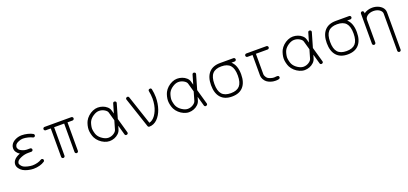

<svg xmlns="http://www.w3.org/2000/svg" viewBox="30 -1605 6161 2902"><g transform="rotate(-20 3111.0 -154.5)"><path d="M130.6 -396.2Q130.6 -422.9 142.1 -446.3Q153.6 -469.7 172.6 -486.3Q191.7 -502.9 216.1 -514.9Q240.5 -526.9 266.8 -532.7Q293.2 -538.6 319.1 -538.6Q364 -538.6 413.7 -526.5Q463.4 -514.4 494.9 -495.4Q504.2 -489.7 506.8 -478.6Q509.5 -467.5 503.9 -458.3Q498.3 -449 487.2 -446.4Q476.1 -443.8 466.8 -449.5Q444.8 -462.6 399.8 -473.6Q354.7 -484.6 319.1 -484.6Q287.1 -484.6 250.7 -469.6Q214.4 -454.6 200.2 -437Q194.8 -430.4 189.7 -416.7Q184.6 -403.1 184.6 -396.2Q184.6 -389.4 189.7 -375.7Q194.8 -362.1 200.2 -355.5Q214.4 -337.9 250.7 -322.8Q287.1 -307.6 319.1 -307.6H373Q384 -307.6 392 -299.7Q399.9 -291.7 399.9 -280.8Q399.9 -269.8 392 -261.8Q384 -253.9 373 -253.9H319.1Q266.1 -253.9 212.8 -232.8Q159.4 -211.7 142.1 -187Q138.2 -181.6 134.4 -170.2Q130.6 -158.7 130.6 -153.8Q130.6 -141.8 145.4 -120.6Q160.2 -99.4 180.4 -87.4Q202.1 -74.7 244.4 -64.3Q286.6 -54 319.1 -54Q360.8 -54 400.4 -64.5Q439.9 -75 465.8 -92.3Q474.9 -98.4 486 -96.2Q497.1 -94 503.2 -85Q509.3 -75.9 507.1 -64.8Q504.9 -53.7 495.8 -47.6Q462.6 -25.4 416.6 -12.7Q370.6 0 319.1 0Q277.6 0 230.7 -11.5Q183.8 -22.9 153.3 -41Q121.1 -59.8 99 -91.1Q76.9 -122.3 76.9 -153.8Q76.9 -187.7 98.1 -218Q113.3 -239.5 139.8 -257.1Q166.3 -274.7 200 -286.9Q170.2 -304.4 150.4 -332.8Q130.6 -361.1 130.6 -396.2Z M688.2 -538.6H1119.1Q1130.1 -538.6 1138.1 -530.5Q1146 -522.5 1146 -511.5Q1146 -500.5 1138.1 -492.6Q1130.1 -484.6 1119.1 -484.6H1038.3V-26.9Q1038.3 -15.9 1030.4 -7.9Q1022.5 0 1011.5 0Q1000.5 0 992.4 -7.9Q984.4 -15.9 984.4 -26.9V-484.6H823V-26.9Q823 -15.9 814.9 -7.9Q806.9 0 795.9 0Q784.9 0 777 -7.9Q769 -15.9 769 -26.9V-484.6H688.2Q677.2 -484.6 669.3 -492.6Q661.4 -500.5 661.4 -511.5Q661.4 -522.5 669.3 -530.5Q677.2 -538.6 688.2 -538.6Z M1542 -54Q1587.2 -54 1626.1 -78.4Q1665 -102.8 1673.8 -133.1L1713.9 -272.2L1674.6 -411.6Q1667 -438.5 1627.9 -461.5Q1588.9 -484.6 1542 -484.6Q1499.5 -484.6 1450.6 -452.9Q1401.6 -421.1 1379.4 -378.2Q1369.4 -358.9 1361.5 -325.3Q1353.5 -291.7 1353.5 -269.3Q1353.5 -246.8 1361.5 -213.3Q1369.4 -179.7 1379.4 -160.4Q1401.6 -117.4 1450.6 -85.7Q1499.5 -54 1542 -54ZM1785.4 -519Q1788.1 -528.6 1795.3 -533.4Q1802.5 -538.3 1810.5 -537.7Q1818.6 -537.1 1825.8 -533.4Q1833 -529.8 1836.4 -521.7Q1839.8 -513.7 1837.2 -504.2L1770 -272L1837.2 -34.2Q1839.8 -24.7 1836.4 -16.7Q1833 -8.8 1825.8 -5.1Q1818.6 -1.5 1810.5 -0.7Q1802.5 0 1795.3 -5Q1788.1 -10 1785.4 -19.5L1741.7 -174.3L1725.3 -118.2Q1715.6 -84 1687 -56.6Q1658.4 -29.3 1620.2 -14.6Q1582 0 1542 0Q1502.2 0 1460.6 -18.1Q1418.9 -36.1 1384.9 -67.1Q1350.8 -98.1 1331.5 -135.7Q1317.6 -163.1 1308.7 -200.6Q1299.8 -238 1299.8 -269.3Q1299.8 -300.5 1308.7 -337.9Q1317.6 -375.2 1331.5 -402.6Q1350.8 -440.2 1384.9 -471.3Q1418.9 -502.4 1460.6 -520.5Q1502.2 -538.6 1542 -538.6Q1582.5 -538.6 1621 -525Q1659.4 -511.5 1688.2 -485.5Q1717 -459.5 1726.3 -426.3Q1729 -417 1734.3 -398.2Q1739.5 -379.4 1742.2 -369.9Z M2355.7 -505.6Q2353.5 -515.1 2357.4 -522.9Q2361.3 -530.8 2368.7 -534.1Q2376 -537.4 2384 -537.7Q2392.1 -538.1 2399 -532.7Q2406 -527.3 2408.2 -517.6Q2414.6 -490.2 2418.7 -452.1Q2422.9 -414.1 2422.9 -384.5Q2422.9 -334.7 2414.9 -286.4Q2407 -238 2392.3 -195.6Q2377.7 -153.1 2356 -117.1Q2334.2 -81.1 2307.9 -55.1Q2281.5 -29.1 2248.7 -14.5Q2215.8 0 2180.4 0Q2171.4 0 2164.6 -5.2Q2157.7 -10.5 2155 -18.3L1993.4 -502.9Q1990.2 -512.2 1993.4 -520.4Q1996.6 -528.6 2003.5 -532.6Q2010.5 -536.6 2018.6 -537.7Q2026.6 -538.8 2033.9 -534.1Q2041.3 -529.3 2044.4 -520L2199.2 -55.7Q2225.1 -60.8 2250 -78.7Q2274.9 -96.7 2296.3 -126.7Q2317.6 -156.7 2334 -195.2Q2350.3 -233.6 2359.6 -282.7Q2368.9 -331.8 2368.9 -384.5Q2368.9 -409.7 2365 -446.2Q2361.1 -482.7 2355.7 -505.6Z M2818.6 -54Q2863.8 -54 2902.7 -78.4Q2941.7 -102.8 2950.4 -133.1L2990.5 -272.2L2951.2 -411.6Q2943.6 -438.5 2904.5 -461.5Q2865.5 -484.6 2818.6 -484.6Q2776.1 -484.6 2727.2 -452.9Q2678.2 -421.1 2656 -378.2Q2646 -358.9 2638.1 -325.3Q2630.1 -291.7 2630.1 -269.3Q2630.1 -246.8 2638.1 -213.3Q2646 -179.7 2656 -160.4Q2678.2 -117.4 2727.2 -85.7Q2776.1 -54 2818.6 -54ZM3062 -519Q3064.7 -528.6 3071.9 -533.4Q3079.1 -538.3 3087.2 -537.7Q3095.2 -537.1 3102.4 -533.4Q3109.6 -529.8 3113 -521.7Q3116.5 -513.7 3113.8 -504.2L3046.6 -272L3113.8 -34.2Q3116.5 -24.7 3113 -16.7Q3109.6 -8.8 3102.4 -5.1Q3095.2 -1.5 3087.2 -0.7Q3079.1 0 3071.9 -5Q3064.7 -10 3062 -19.5L3018.3 -174.3L3002 -118.2Q2992.2 -84 2963.6 -56.6Q2935.1 -29.3 2896.9 -14.6Q2858.6 0 2818.6 0Q2778.8 0 2737.2 -18.1Q2695.6 -36.1 2661.5 -67.1Q2627.4 -98.1 2608.2 -135.7Q2594.2 -163.1 2585.3 -200.6Q2576.4 -238 2576.4 -269.3Q2576.4 -300.5 2585.3 -337.9Q2594.2 -375.2 2608.2 -402.6Q2627.4 -440.2 2661.5 -471.3Q2695.6 -502.4 2737.2 -520.5Q2778.8 -538.6 2818.6 -538.6Q2859.1 -538.6 2897.6 -525Q2936 -511.5 2964.8 -485.5Q2993.7 -459.5 3002.9 -426.3Q3005.6 -417 3010.9 -398.2Q3016.1 -379.4 3018.8 -369.9Z M3675 -484.6Q3753.2 -415.8 3753.2 -269.3Q3753.2 -139.6 3691.2 -69.8Q3629.2 0 3511 0Q3392.8 0 3330.7 -69.8Q3268.6 -139.6 3268.6 -269.3Q3268.6 -398.9 3330.7 -468.8Q3392.8 -538.6 3511 -538.6H3726.3Q3737.3 -538.6 3745.2 -530.5Q3753.2 -522.5 3753.2 -511.5Q3753.2 -500.5 3745.2 -492.6Q3737.3 -484.6 3726.3 -484.6ZM3368.2 -433.2Q3322.5 -381.8 3322.5 -269.3Q3322.5 -156.7 3368.2 -105.3Q3413.8 -54 3511 -54Q3608.2 -54 3653.8 -105.3Q3699.5 -156.7 3699.5 -269.3Q3699.5 -381.8 3653.8 -433.2Q3608.2 -484.6 3511 -484.6Q3413.8 -484.6 3368.2 -433.2Z M4203.1 -54Q4209.7 -54 4219.8 -54.9Q4230 -55.9 4237.5 -56.6Q4245.1 -57.4 4253.7 -57.1Q4262.2 -56.9 4267.9 -55.1Q4273.7 -53.2 4278.1 -48.2Q4282.5 -43.2 4283.7 -34.9Q4284.9 -26.6 4282.5 -20.3Q4280 -13.9 4273.2 -10.3Q4266.4 -6.6 4260 -4.4Q4253.7 -2.2 4242.3 -1.2Q4231 -0.2 4224.5 -0.1Q4218 0 4206.3 0Q4204.1 0 4203.1 0Q4169.9 0 4133.3 -12Q4096.7 -23.9 4072.3 -43Q4047.4 -62.5 4031 -93.4Q4014.6 -124.3 4014.6 -153.8V-484.6H3933.8Q3922.9 -484.6 3914.9 -492.6Q3907 -500.5 3907 -511.5Q3907 -522.5 3914.9 -530.5Q3922.9 -538.6 3933.8 -538.6H4256.8Q4267.8 -538.6 4275.9 -530.5Q4283.9 -522.5 4283.9 -511.5Q4283.9 -500.5 4275.9 -492.6Q4267.8 -484.6 4256.8 -484.6H4068.4V-153.8Q4068.4 -139.9 4079.8 -118.2Q4091.3 -96.4 4105.5 -85.2Q4120.4 -73.5 4150.6 -63.7Q4180.9 -54 4203.1 -54Z M4679.9 -54Q4725.1 -54 4764 -78.4Q4803 -102.8 4811.8 -133.1L4851.8 -272.2L4812.5 -411.6Q4804.9 -438.5 4765.9 -461.5Q4726.8 -484.6 4679.9 -484.6Q4637.5 -484.6 4588.5 -452.9Q4539.6 -421.1 4517.3 -378.2Q4507.3 -358.9 4499.4 -325.3Q4491.5 -291.7 4491.5 -269.3Q4491.5 -246.8 4499.4 -213.3Q4507.3 -179.7 4517.3 -160.4Q4539.6 -117.4 4588.5 -85.7Q4637.5 -54 4679.9 -54ZM4923.3 -519Q4926 -528.6 4933.2 -533.4Q4940.4 -538.3 4948.5 -537.7Q4956.5 -537.1 4963.7 -533.4Q4970.9 -529.8 4974.4 -521.7Q4977.8 -513.7 4975.1 -504.2L4908 -272L4975.1 -34.2Q4977.8 -24.7 4974.4 -16.7Q4970.9 -8.8 4963.7 -5.1Q4956.5 -1.5 4948.5 -0.7Q4940.4 0 4933.2 -5Q4926 -10 4923.3 -19.5L4879.6 -174.3L4863.3 -118.2Q4853.5 -84 4825 -56.6Q4796.4 -29.3 4758.2 -14.6Q4720 0 4679.9 0Q4640.1 0 4598.5 -18.1Q4556.9 -36.1 4522.8 -67.1Q4488.8 -98.1 4469.5 -135.7Q4455.6 -163.1 4446.7 -200.6Q4437.7 -238 4437.7 -269.3Q4437.7 -300.5 4446.7 -337.9Q4455.6 -375.2 4469.5 -402.6Q4488.8 -440.2 4522.8 -471.3Q4556.9 -502.4 4598.5 -520.5Q4640.1 -538.6 4679.9 -538.6Q4720.5 -538.6 4758.9 -525Q4797.4 -511.5 4826.2 -485.5Q4855 -459.5 4864.3 -426.3Q4866.9 -417 4872.2 -398.2Q4877.4 -379.4 4880.1 -369.9Z M5536.4 -484.6Q5614.5 -415.8 5614.5 -269.3Q5614.5 -139.6 5552.5 -69.8Q5490.5 0 5372.3 0Q5254.2 0 5192 -69.8Q5129.9 -139.6 5129.9 -269.3Q5129.9 -398.9 5192 -468.8Q5254.2 -538.6 5372.3 -538.6H5587.6Q5598.6 -538.6 5606.6 -530.5Q5614.5 -522.5 5614.5 -511.5Q5614.5 -500.5 5606.6 -492.6Q5598.6 -484.6 5587.6 -484.6ZM5229.5 -433.2Q5183.8 -381.8 5183.8 -269.3Q5183.8 -156.7 5229.5 -105.3Q5275.1 -54 5372.3 -54Q5469.5 -54 5515.1 -105.3Q5560.8 -156.7 5560.8 -269.3Q5560.8 -381.8 5515.1 -433.2Q5469.5 -484.6 5372.3 -484.6Q5275.1 -484.6 5229.5 -433.2Z M6091.3 203.9V-396.2Q6091.3 -411.9 6081.7 -427.5Q6072 -443.1 6055.1 -455.9Q6038.1 -468.8 6012.2 -476.7Q5986.3 -484.6 5956.8 -484.6Q5927.2 -484.6 5901.4 -476.7Q5875.5 -468.8 5858.5 -455.9Q5841.6 -443.1 5831.9 -427.5Q5822.3 -411.9 5822.3 -396.2V-26.9Q5822.3 -15.9 5814.2 -7.9Q5806.2 0 5795.2 0Q5784.2 0 5776.2 -7.9Q5768.3 -15.9 5768.3 -26.9V-511.5Q5768.3 -522.5 5776.2 -530.5Q5784.2 -538.6 5795.2 -538.6Q5806.2 -538.6 5814.2 -530.5Q5822.3 -522.5 5822.3 -511.5V-496.6Q5848.6 -516.6 5883.9 -527.6Q5919.2 -538.6 5956.8 -538.6Q5985.6 -538.6 6013.3 -532.1Q6041 -525.6 6064.7 -513.2Q6088.4 -500.7 6106.6 -483.6Q6124.8 -466.6 6135 -444Q6145.3 -421.4 6145.3 -396.2V203.9Q6145.3 214.8 6137.3 222.8Q6129.4 230.7 6118.4 230.7Q6107.4 230.7 6099.4 222.8Q6091.3 214.8 6091.3 203.9Z"/></g></svg>

Font: Tecnico
Style: Fino
Weight: 400
Version: Version 1.3